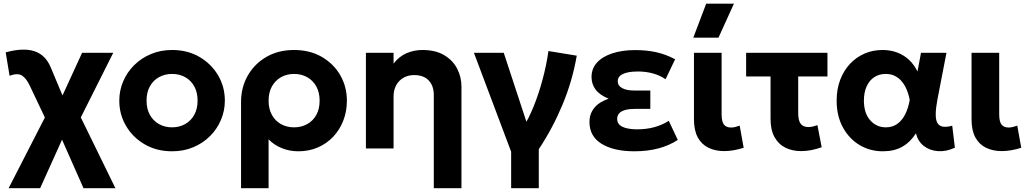

<svg xmlns="http://www.w3.org/2000/svg" viewBox="-20 -784 5434 1014"><path d="M25.5 210 244.5 -217V-105.5L138 -330Q119 -370.5 96.2 -385Q73.5 -399.5 30.5 -384L10 -507.5Q103 -533 161.8 -513.5Q220.5 -494 247.5 -429L336.5 -217L286.5 -228.5L413.5 -505H578L374 -98.5L381 -216.5L589.5 210H421L285 -97.5L330.5 -97L192 210Z M889 15Q807.5 15 744.5 -21.5Q681.5 -58 645.8 -118.8Q610 -179.5 610 -252.5Q610 -306 630.5 -354.2Q651 -402.5 688.5 -439.8Q726 -477 777 -498.5Q828 -520 889 -520Q970.5 -520 1033.2 -483.5Q1096 -447 1131.8 -386.2Q1167.5 -325.5 1167.5 -252.5Q1167.5 -199.5 1147 -151Q1126.5 -102.5 1089.2 -65.2Q1052 -28 1001 -6.5Q950 15 889 15ZM889 -111.5Q927.5 -111.5 958 -128.8Q988.5 -146 1006 -177.8Q1023.5 -209.5 1023.5 -252.5Q1023.5 -296 1006.2 -327.5Q989 -359 958.5 -376.2Q928 -393.5 889 -393.5Q850 -393.5 819.2 -376.2Q788.5 -359 771.2 -327.5Q754 -296 754 -252.5Q754 -209 771.5 -177.5Q789 -146 819.5 -128.8Q850 -111.5 889 -111.5Z M1253 210V-244.5Q1253 -322.5 1288.5 -384.8Q1324 -447 1387 -483.5Q1450 -520 1533 -520Q1616.5 -520 1679.2 -483.8Q1742 -447.5 1777 -386.8Q1812 -326 1812 -252.5Q1812 -196 1793.2 -147.5Q1774.5 -99 1740.2 -62.5Q1706 -26 1659 -5.5Q1612 15 1556 15Q1509.5 15 1468.5 -1.5Q1427.5 -18 1398.5 -48V210ZM1533 -111.5Q1572 -111.5 1602.8 -128.8Q1633.5 -146 1650.8 -177.5Q1668 -209 1668 -252.5Q1668 -296 1650.5 -327.5Q1633 -359 1602.5 -376.2Q1572 -393.5 1533 -393.5Q1494.5 -393.5 1464 -376.2Q1433.5 -359 1416 -327.5Q1398.5 -296 1398.5 -252.5Q1398.5 -209 1415.8 -177.5Q1433 -146 1463.5 -128.8Q1494 -111.5 1533 -111.5Z M2271 210V-282.5Q2271 -330.5 2244.2 -359Q2217.5 -387.5 2167 -387.5Q2135 -387.5 2110.5 -373.2Q2086 -359 2072.2 -333.5Q2058.5 -308 2058.5 -274.5V0H1912.5V-505H2058.5V-448Q2087.5 -486 2127.2 -503Q2167 -520 2210.5 -520Q2281 -520 2326.8 -492.2Q2372.5 -464.5 2394.8 -420.5Q2417 -376.5 2417 -328V210Z M2679.5 210V17.5L2483 -505H2640.5L2780.5 -79L2739.5 -106Q2771.5 -155.5 2798.2 -221.8Q2825 -288 2845.2 -363Q2865.5 -438 2876.5 -514.5L3026 -490Q3003 -356.5 2950.8 -231.2Q2898.5 -106 2825.5 4V210Z M3330 15Q3221.5 15 3157.2 -24.5Q3093 -64 3093 -140.5Q3093 -181.5 3117.5 -213Q3142 -244.5 3194.5 -263Q3147 -282 3125.5 -311Q3104 -340 3104 -377.5Q3104 -422.5 3133.5 -454.2Q3163 -486 3215.2 -502.8Q3267.5 -519.5 3334.5 -519.5Q3396 -519.5 3446.2 -508.2Q3496.5 -497 3545.5 -471L3495 -365.5Q3465.5 -386 3428.2 -396.2Q3391 -406.5 3349 -406.5Q3318 -406.5 3294 -401.2Q3270 -396 3256.2 -384.8Q3242.5 -373.5 3242.5 -355Q3242.5 -331.5 3265.5 -318.8Q3288.5 -306 3328.5 -306H3414.5V-209H3333.5Q3304.5 -209 3283.2 -203.5Q3262 -198 3250.8 -186.2Q3239.5 -174.5 3239.5 -156Q3239.5 -127.5 3267.5 -114.2Q3295.5 -101 3346 -101Q3393 -101 3435 -112.2Q3477 -123.5 3512 -146L3559.5 -45Q3513.5 -15 3456.5 0Q3399.5 15 3330 15Z M3805 14Q3757.5 14 3721.2 -3.8Q3685 -21.5 3665 -58.5Q3645 -95.5 3645 -154V-505H3791V-181Q3791 -142 3803.2 -126.2Q3815.5 -110.5 3841 -110.5Q3851 -110.5 3862.5 -113.2Q3874 -116 3886.5 -120.5L3907.5 -3.5Q3880.5 5 3854.5 9.5Q3828.5 14 3805 14ZM3641.5 -585 3709.5 -764.5H3856L3774.5 -585Z M4211 14Q4164.5 14 4128 -4Q4091.5 -22 4070.5 -59.8Q4049.5 -97.5 4049.5 -156V-380H3920.5V-505H4350V-380H4195.5V-188Q4195.5 -146 4209.2 -129.5Q4223 -113 4249.5 -113Q4261 -113 4272.8 -115.8Q4284.5 -118.5 4297 -123L4319.5 -6.5Q4292 3.5 4264.5 8.8Q4237 14 4211 14Z M4643 15Q4574.5 15 4519.2 -18.2Q4464 -51.5 4431.2 -111.8Q4398.5 -172 4398.5 -252.5Q4398.5 -313 4417.2 -362.2Q4436 -411.5 4469 -446.8Q4502 -482 4545.8 -501Q4589.5 -520 4641 -520Q4684 -520 4719.5 -506.2Q4755 -492.5 4781.8 -467Q4808.5 -441.5 4825.5 -406.5L4844 -505H4978.5L4931 -260Q4922 -212.5 4921.8 -181.5Q4921.5 -150.5 4930.8 -134.5Q4940 -118.5 4959.5 -115.2Q4979 -112 5009 -120L5023 -4Q4977 17.5 4933.5 14.2Q4890 11 4858.8 -13.2Q4827.5 -37.5 4817.5 -80Q4787.5 -33 4745 -9Q4702.5 15 4643 15ZM4658.5 -111.5Q4692.5 -111.5 4717.8 -129Q4743 -146.5 4759.8 -178.8Q4776.5 -211 4784.5 -256Q4781.5 -273 4775.5 -291.8Q4769.5 -310.5 4759.8 -328.8Q4750 -347 4735.8 -361.5Q4721.5 -376 4702.2 -384.8Q4683 -393.5 4657.5 -393.5Q4623 -393.5 4597.2 -376.5Q4571.5 -359.5 4557 -328Q4542.5 -296.5 4542.5 -253Q4542.5 -186 4575.8 -148.8Q4609 -111.5 4658.5 -111.5Z M5271 14Q5223.5 14 5187.2 -3.8Q5151 -21.5 5131 -58.5Q5111 -95.5 5111 -154V-505H5257V-181Q5257 -142 5269.2 -126.2Q5281.5 -110.5 5307 -110.5Q5317 -110.5 5328.5 -113.2Q5340 -116 5352.5 -120.5L5373.5 -3.5Q5346.5 5 5320.5 9.5Q5294.5 14 5271 14Z"/></svg>

Font: Geologica Roman SemiBold
Style: Regular
Weight: 600
Designer: Sindre Bremnes, Frode Helland
Foundry: Monokrom Skriftforlag AS
Version: Version 1.010;gftools[0.9.28]